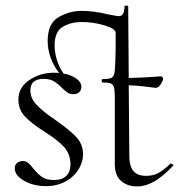

<svg xmlns="http://www.w3.org/2000/svg" viewBox="-20 -657 644 689"><path d="M593 -70Q596 -70 600 -67Q604 -64 601 -62Q564 -23 533 -5.5Q502 12 472 12Q437 12 414 -8Q391 -28 392 -73V-306Q392 -332 389 -343Q386 -354 377.5 -357.5Q369 -361 348 -361Q345 -361 345 -367Q345 -373 347 -373Q373 -373 381.5 -378.5Q390 -384 392 -403.5Q394 -423 395 -483V-539Q395 -554 355 -566Q315 -578 271 -578Q235 -578 205.5 -561Q176 -544 176 -494Q176 -469 184 -442.5Q192 -416 208 -393Q236 -388 254 -375Q272 -362 272 -345Q272 -333 264 -326Q256 -319 244 -319Q231 -319 222.5 -324.5Q214 -330 201 -343Q186 -358 172 -366Q158 -374 136 -374Q114 -374 101.5 -364Q89 -354 89 -333Q89 -304 111.5 -280.5Q134 -257 178 -227Q228 -192 253 -166Q278 -140 278 -103Q278 -75 261.5 -48.5Q245 -22 214.5 -5.5Q184 11 145 11Q101 11 67 -8Q33 -27 33 -53Q33 -66 41.5 -72.5Q50 -79 62 -79Q73 -79 81 -72.5Q89 -66 99 -53Q116 -32 131.5 -21.5Q147 -11 174 -11Q203 -11 218 -26Q233 -41 233 -69Q232 -106 208.5 -131Q185 -156 139 -185Q93 -214 69.5 -239Q46 -264 46 -300Q46 -343 85 -369.5Q124 -396 173 -396Q186 -396 192 -395Q152 -448 151 -509Q151 -573 190.5 -595.5Q230 -618 272 -618Q318 -618 370 -605Q400 -599 406 -599Q416 -599 421 -606.5Q426 -614 427 -635Q427 -637 432 -637Q440 -637 440 -634L442 -377Q491 -378 556 -383Q565 -383 565 -374Q564 -364 555 -352Q546 -340 536 -342Q529 -343 500 -346.5Q471 -350 442 -351L444 -104Q443 -64 457.5 -45Q472 -26 504 -26Q531 -26 550 -37Q569 -48 592 -70Z"/></svg>

Font: Cormorant Upright
Style: Regular
Weight: 400
Designer: Christian Thalmann (Catharsis Fonts)
Foundry: Catharsis Fonts
Version: Version 3.302